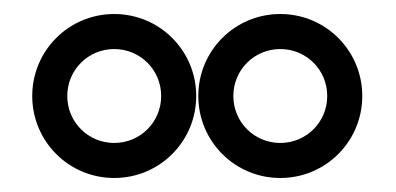

<svg xmlns="http://www.w3.org/2000/svg" viewBox="-20 -836 565 274"><path d="M143 -766C180.2 -766 210 -736.2 210 -699C210 -661.8 180.2 -632 143 -632C105.8 -632 76 -661.8 76 -699C76 -736.2 105.8 -766 143 -766ZM143 -816C78.2 -816 26 -763.8 26 -699C26 -634.2 78.2 -582 143 -582C207.8 -582 260 -634.2 260 -699C260 -763.8 207.8 -816 143 -816ZM380 -766C417.2 -766 447 -736.2 447 -699C447 -661.8 417.2 -632 380 -632C342.8 -632 313 -661.8 313 -699C313 -736.2 342.8 -766 380 -766ZM380 -816C315.2 -816 263 -763.8 263 -699C263 -634.2 315.2 -582 380 -582C444.8 -582 497 -634.2 497 -699C497 -763.8 444.8 -816 380 -816Z"/></svg>

Font: Hussar Ekologiczny
Style: Regular
Weight: 400
Foundry: Cannot Into Space Fonts
Version: Version 0.97